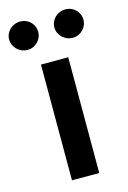

<svg xmlns="http://www.w3.org/2000/svg" viewBox="-161 -817 584 874"><g transform="rotate(-15 131.0 -380.0)"><path d="M66.1 -545.5H194.6V0H66.1ZM24.5 -625.7Q10.7 -625.7 -2 -631Q-14.6 -636.4 -24 -645.6Q-33.4 -654.8 -38.9 -666.9Q-44.4 -679 -44.4 -692.5Q-44.4 -706.7 -38.9 -718.9Q-33.4 -731.2 -24 -740.2Q-14.6 -749.3 -2 -754.4Q10.7 -759.6 24.5 -759.6Q39.1 -759.6 51.5 -754.4Q63.9 -749.3 73 -740.2Q82 -731.2 87.4 -718.9Q92.7 -706.7 92.7 -692.5Q92.7 -679 87.4 -666.9Q82 -654.8 73 -645.6Q63.9 -636.4 51.5 -631Q39.1 -625.7 24.5 -625.7ZM237.6 -625.7Q223.7 -625.7 211.1 -631Q198.5 -636.4 189.1 -645.6Q179.7 -654.8 174.2 -666.9Q168.7 -679 168.7 -692.5Q168.7 -706.7 174.2 -718.9Q179.7 -731.2 189.1 -740.2Q198.5 -749.3 211.1 -754.4Q223.7 -759.6 237.6 -759.6Q252.1 -759.6 264.6 -754.4Q277 -749.3 286 -740.2Q295.1 -731.2 300.4 -718.9Q305.8 -706.7 305.8 -692.5Q305.8 -679 300.4 -666.9Q295.1 -654.8 286 -645.6Q277 -636.4 264.6 -631Q252.1 -625.7 237.6 -625.7Z"/></g></svg>

Font: Interop SemBd
Style: Regular
Weight: 600
Designer: Rasmus Andersson, Google, Jang Haemin
Foundry: jhaemin
Version: Version 1.008